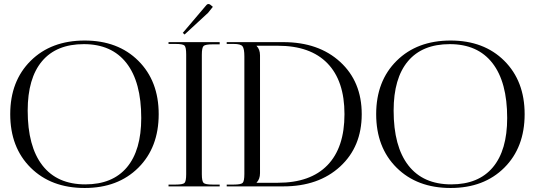

<svg xmlns="http://www.w3.org/2000/svg" viewBox="-20 -929 2666 957"><path d="M402 8Q235 8 133 -93Q31 -194 31 -360Q31 -525 133 -626Q235 -727 402 -727Q568 -727 669.5 -626Q771 -525 771 -360Q771 -194 669.5 -93Q568 8 402 8ZM405 -10Q541 -10 612.5 -95Q684 -180 684 -341Q684 -520 610.5 -614.5Q537 -709 398 -709Q261 -709 189.5 -624Q118 -539 118 -378Q118 -199 191.5 -104.5Q265 -10 405 -10Z M900 -757 891 -765 1009 -904Q1013 -909 1019 -909Q1024 -909 1029 -905L1041 -895L1017 -865ZM820 -710V-719H1075V-708H1040Q1004 -708 995 -700Q986 -692 986 -656V-61Q986 -25 995 -17Q1004 -9 1040 -9H1075V0H820V-9H855Q891 -9 899.5 -17Q908 -25 908 -61V-658Q908 -694 899.5 -702Q891 -710 855 -710Z M1259 -18H1365Q1527 -18 1612 -105.5Q1697 -193 1697 -360Q1697 -526 1612 -613.5Q1527 -701 1365 -701H1259V-700Q1276 -683 1276 -653V-66Q1276 -36 1259 -19ZM1110 0V-9H1145Q1181 -9 1189.5 -17.5Q1198 -26 1198 -62V-648Q1198 -686 1189 -698Q1180 -710 1145 -710H1110V-719H1392Q1568 -719 1675.5 -620.5Q1783 -522 1783 -360Q1783 -198 1675.5 -99Q1568 0 1392 0Z M2226 8Q2059 8 1957 -93Q1855 -194 1855 -360Q1855 -525 1957 -626Q2059 -727 2226 -727Q2392 -727 2493.5 -626Q2595 -525 2595 -360Q2595 -194 2493.5 -93Q2392 8 2226 8ZM2229 -10Q2365 -10 2436.5 -95Q2508 -180 2508 -341Q2508 -520 2434.5 -614.5Q2361 -709 2222 -709Q2085 -709 2013.5 -624Q1942 -539 1942 -378Q1942 -199 2015.5 -104.5Q2089 -10 2229 -10Z"/></svg>

Font: FoglihtenNo06
Style: Regular
Weight: 500
Designer: gluk (gluksza@wp.pl)
Foundry: gluk (gluksza@wp.pl)
Version: Version 0.76